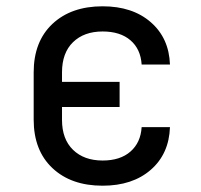

<svg xmlns="http://www.w3.org/2000/svg" viewBox="-20 -580 640 610"><path d="M306 10Q206 10 146.5 -46Q87 -102 87 -200V-350Q87 -448 146.5 -504Q206 -560 306 -560Q401 -560 459 -509.5Q517 -459 520 -375H430Q427 -424 394.5 -452Q362 -480 306 -480Q247 -480 212 -446Q177 -412 177 -350V-320H360V-240H177V-199Q177 -138 212 -104Q247 -70 306 -70Q362 -70 394.5 -98.5Q427 -127 430 -176H520Q517 -91 459 -40.5Q401 10 306 10Z"/></svg>

Font: JetBrains Mono NL
Style: Regular
Weight: 400
Monospace: yes
Designer: Philipp Nurullin, Konstantin Bulenkov
Foundry: JetBrains
Version: Version 2.305; ttfautohint (v1.8.4.7-5d5b)